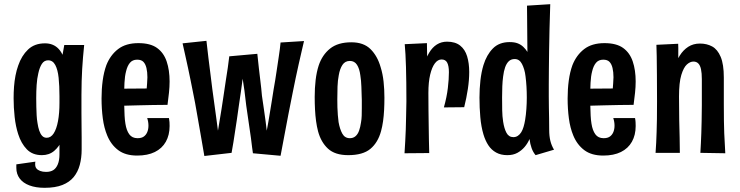

<svg xmlns="http://www.w3.org/2000/svg" viewBox="-20 -731 3534 917"><path d="M193 166Q151 166 120.5 154.5Q90 143 74 121.5Q58 100 58 71Q58 66 58 62Q58 58 58 54L149 41Q148 45 148 48Q148 51 148 54Q148 66 154 73.5Q160 81 172 85.5Q184 90 200 90Q221 90 234.5 81.5Q248 73 256 54Q264 35 264 6Q264 -19 264 -60.5Q264 -102 264 -156.5Q264 -211 264 -277Q264 -317 265.5 -350.5Q267 -384 270.5 -412Q274 -440 278 -465.5Q282 -491 287 -516H382Q379 -486 376.5 -457.5Q374 -429 372.5 -401.5Q371 -374 370 -343.5Q369 -313 369 -278Q369 -229 369 -193Q369 -157 369.5 -128.5Q370 -100 370 -73.5Q370 -47 370 -17Q370 23 361 56.5Q352 90 332 114.5Q312 139 278 152.5Q244 166 193 166ZM180 10Q135 10 108 -18Q81 -46 67 -90Q55 -127 50 -172Q45 -217 45 -262Q45 -290 47 -317Q49 -344 54 -370Q59 -396 67 -418Q83 -465 114 -494.5Q145 -524 195 -524Q235 -524 260 -497.5Q285 -471 297 -411Q309 -351 309 -250L264 -272Q264 -321 260 -359.5Q256 -398 244 -420.5Q232 -443 210 -443Q191 -443 180 -426Q169 -409 163 -381Q157 -356 155 -325.5Q153 -295 153 -263Q153 -242 153.5 -221Q154 -200 155 -180.5Q156 -161 159 -144Q162 -123 167.5 -107Q173 -91 181.5 -82Q190 -73 203 -73Q223 -73 236.5 -94Q250 -115 257 -152.5Q264 -190 264 -239L309 -250Q309 -231 307 -199Q305 -167 298 -131.5Q291 -96 277 -63.5Q263 -31 239 -10.5Q215 10 180 10Z M635 12Q579 12 544.5 -14Q510 -40 492 -84Q477 -120 471 -165.5Q465 -211 465 -261Q465 -306 470.5 -346.5Q476 -387 488 -420Q507 -468 544 -496.5Q581 -525 641 -525Q698 -525 730 -502Q762 -479 776 -437.5Q790 -396 790 -342Q790 -316 787 -288Q784 -260 780 -230L680 -300Q681 -317 682.5 -332.5Q684 -348 684 -362Q684 -387 679.5 -406Q675 -425 665 -435.5Q655 -446 635 -446Q613 -446 600.5 -431Q588 -416 582 -390Q576 -367 574.5 -336Q573 -305 573 -270Q573 -245 573.5 -222Q574 -199 575 -178.5Q576 -158 579 -140Q584 -108 597.5 -89.5Q611 -71 637 -71Q656 -71 667 -79Q678 -87 683.5 -100.5Q689 -114 689 -131Q689 -140 687.5 -149Q686 -158 683 -167H787Q789 -157 789.5 -147.5Q790 -138 790 -129Q790 -86 772 -54Q754 -22 719.5 -5Q685 12 635 12ZM498 -223 495 -307 763 -309 780 -230Q780 -230 761 -230Q742 -230 711 -229.5Q680 -229 642 -228Q604 -227 566.5 -226Q529 -225 498 -223Z M956 14Q948 -36 938.5 -87.5Q929 -139 920.5 -190Q912 -241 902 -289Q896 -320 890 -349Q884 -378 878 -406.5Q872 -435 865.5 -463.5Q859 -492 852 -524L966 -536Q971 -493 975.5 -454Q980 -415 985 -378.5Q990 -342 994 -306Q999 -270 1003.5 -236.5Q1008 -203 1012.5 -171Q1017 -139 1021 -107Q1025 -129 1029 -155Q1033 -181 1038 -210Q1043 -239 1047 -269Q1053 -313 1058.5 -346.5Q1064 -380 1068 -408Q1072 -436 1075 -462L1209 -474Q1213 -437 1216.5 -404.5Q1220 -372 1224 -341Q1228 -310 1231 -274Q1236 -240 1240.5 -209Q1245 -178 1248.5 -152Q1252 -126 1254 -107Q1258 -127 1262 -150.5Q1266 -174 1270 -199Q1274 -224 1278.5 -251Q1283 -278 1287 -305Q1295 -349 1300.5 -387.5Q1306 -426 1311.5 -461Q1317 -496 1320 -528L1432 -535Q1426 -509 1419.5 -481Q1413 -453 1406 -422Q1399 -391 1392 -357.5Q1385 -324 1378 -289Q1368 -238 1357.5 -185.5Q1347 -133 1338 -82.5Q1329 -32 1320 13L1188 1Q1186 -10 1184 -27.5Q1182 -45 1178.5 -72Q1175 -99 1169 -137.5Q1163 -176 1156 -227Q1152 -264 1147.5 -298Q1143 -332 1139 -355Q1135 -325 1130.5 -292.5Q1126 -260 1121 -228Q1116 -188 1111 -157.5Q1106 -127 1102.5 -102Q1099 -77 1095 -53Q1091 -29 1086 -1Z M1643 10Q1580 10 1546.5 -21Q1513 -52 1499 -104Q1493 -127 1489.5 -153Q1486 -179 1484.5 -208Q1483 -237 1483 -268Q1483 -311 1487.5 -349Q1492 -387 1502 -418Q1519 -469 1556.5 -499Q1594 -529 1658 -529Q1717 -529 1750 -496Q1783 -463 1798 -410Q1808 -378 1812 -341Q1816 -304 1816 -264Q1816 -234 1814.5 -205.5Q1813 -177 1809.5 -152Q1806 -127 1800 -105Q1785 -50 1749 -20Q1713 10 1643 10ZM1651 -71Q1667 -71 1678 -80.5Q1689 -90 1695 -107Q1701 -124 1704 -145Q1707 -161 1707.5 -178.5Q1708 -196 1708 -215Q1708 -234 1708 -253Q1707 -286 1706 -316.5Q1705 -347 1701 -371Q1697 -403 1685 -421.5Q1673 -440 1651 -440Q1628 -440 1615.5 -421Q1603 -402 1598 -372Q1593 -347 1592 -317Q1591 -287 1591 -256Q1591 -237 1591.5 -218Q1592 -199 1593.5 -181.5Q1595 -164 1597 -148Q1603 -114 1615 -92.5Q1627 -71 1651 -71Z M2100 -218Q2114 -268 2119 -311Q2124 -354 2124 -386Q2124 -416 2116 -431.5Q2108 -447 2089 -447Q2071 -447 2057 -428.5Q2043 -410 2034.5 -374.5Q2026 -339 2026 -287L1982 -245Q1983 -294 1988 -338Q1993 -382 2003.5 -417.5Q2014 -453 2029.5 -479Q2045 -505 2066.5 -518.5Q2088 -532 2115 -532Q2154 -532 2177.5 -513.5Q2201 -495 2211 -462Q2221 -429 2221 -387Q2221 -349 2214.5 -306Q2208 -263 2197 -219ZM1912 1Q1914 -31 1915.5 -57.5Q1917 -84 1918 -112Q1919 -140 1919.5 -172.5Q1920 -205 1921 -247Q1921 -294 1920.5 -335Q1920 -376 1919 -410.5Q1918 -445 1916.5 -472Q1915 -499 1913 -520L2019 -525Q2020 -498 2020 -464Q2020 -430 2021.5 -387Q2023 -344 2026 -287Q2026 -243 2026.5 -204Q2027 -165 2027.5 -130Q2028 -95 2028.5 -63Q2029 -31 2030 0Z M2403 10Q2372 10 2349.5 -2.5Q2327 -15 2312.5 -37Q2298 -59 2289 -89Q2278 -126 2274 -171.5Q2270 -217 2270 -265Q2270 -307 2274.5 -347Q2279 -387 2289 -420Q2304 -469 2334 -499.5Q2364 -530 2414 -530Q2437 -530 2452.5 -524Q2468 -518 2479.5 -507Q2491 -496 2499 -483Q2499 -502 2498.5 -530.5Q2498 -559 2498 -590.5Q2498 -622 2497.5 -652Q2497 -682 2497 -704L2608 -711Q2606 -647 2604.5 -591Q2603 -535 2602.5 -487.5Q2602 -440 2601.5 -400Q2601 -360 2601 -328Q2601 -297 2601 -270Q2601 -243 2601.5 -218Q2602 -193 2602.5 -166.5Q2603 -140 2603 -111Q2603 -81 2608.5 -58.5Q2614 -36 2626 -16L2538 10Q2526 -4 2519 -23.5Q2512 -43 2509 -67Q2500 -46 2485.5 -29Q2471 -12 2451 -1Q2431 10 2403 10ZM2432 -76Q2444 -76 2453.5 -82.5Q2463 -89 2469.5 -99.5Q2476 -110 2480.5 -125Q2485 -140 2488 -158Q2492 -182 2494 -210.5Q2496 -239 2496 -265Q2496 -292 2494.5 -317.5Q2493 -343 2490 -366Q2488 -384 2483.5 -399Q2479 -414 2473 -425.5Q2467 -437 2458.5 -443Q2450 -449 2438 -449Q2421 -449 2410 -438.5Q2399 -428 2392.5 -409.5Q2386 -391 2383 -366Q2380 -344 2379 -318Q2378 -292 2378 -266Q2378 -234 2378.5 -204.5Q2379 -175 2383 -150Q2388 -117 2399 -96.5Q2410 -76 2432 -76Z M2861 12Q2805 12 2770.5 -14Q2736 -40 2718 -84Q2703 -120 2697 -165.5Q2691 -211 2691 -261Q2691 -306 2696.5 -346.5Q2702 -387 2714 -420Q2733 -468 2770 -496.5Q2807 -525 2867 -525Q2924 -525 2956 -502Q2988 -479 3002 -437.5Q3016 -396 3016 -342Q3016 -316 3013 -288Q3010 -260 3006 -230L2906 -300Q2907 -317 2908.5 -332.5Q2910 -348 2910 -362Q2910 -387 2905.5 -406Q2901 -425 2891 -435.5Q2881 -446 2861 -446Q2839 -446 2826.5 -431Q2814 -416 2808 -390Q2802 -367 2800.5 -336Q2799 -305 2799 -270Q2799 -245 2799.5 -222Q2800 -199 2801 -178.5Q2802 -158 2805 -140Q2810 -108 2823.5 -89.5Q2837 -71 2863 -71Q2882 -71 2893 -79Q2904 -87 2909.5 -100.5Q2915 -114 2915 -131Q2915 -140 2913.5 -149Q2912 -158 2909 -167H3013Q3015 -157 3015.5 -147.5Q3016 -138 3016 -129Q3016 -86 2998 -54Q2980 -22 2945.5 -5Q2911 12 2861 12ZM2724 -223 2721 -307 2989 -309 3006 -230Q3006 -230 2987 -230Q2968 -230 2937 -229.5Q2906 -229 2868 -228Q2830 -227 2792.5 -226Q2755 -225 2724 -223Z M3444 1 3325 -1Q3326 -25 3327.5 -47.5Q3329 -70 3329.5 -95Q3330 -120 3331 -152Q3332 -184 3332 -228Q3332 -245 3332 -263Q3332 -281 3332 -303.5Q3332 -326 3332 -353Q3332 -382 3328 -400.5Q3324 -419 3315 -428Q3306 -437 3292 -437Q3276 -437 3260.5 -423Q3245 -409 3234 -373Q3223 -337 3223 -270L3182 -245Q3182 -287 3186.5 -327.5Q3191 -368 3200.5 -403.5Q3210 -439 3226.5 -465.5Q3243 -492 3267 -507.5Q3291 -523 3323 -523Q3356 -523 3381.5 -509Q3407 -495 3422 -459.5Q3437 -424 3437 -361Q3437 -327 3437 -305.5Q3437 -284 3437 -268.5Q3437 -253 3437 -233Q3437 -187 3437.5 -153.5Q3438 -120 3439 -95Q3440 -70 3441.5 -47Q3443 -24 3444 1ZM3111 -1Q3113 -26 3114 -49.5Q3115 -73 3116 -99.5Q3117 -126 3117.5 -161.5Q3118 -197 3118 -247Q3118 -316 3117.5 -371Q3117 -426 3116.5 -464Q3116 -502 3115 -517L3219 -522Q3220 -506 3219.5 -470Q3219 -434 3220 -382.5Q3221 -331 3223 -270Q3223 -205 3224 -158Q3225 -111 3226 -74Q3227 -37 3227 -1Z"/></svg>

Font: Truculenta
Style: Bold
Weight: 700
Designer: Ivan Castro, Eva Sanz & Omnibus-Type Team
Foundry: Omnibus-Type
Version: Version 1.002